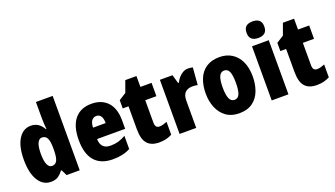

<svg xmlns="http://www.w3.org/2000/svg" viewBox="-67 -1304 3213 1843"><g transform="rotate(-20 1539.5 -383.0)"><path d="M209 10Q129 10 82 -66Q35 -142 35 -277Q35 -413 82 -488Q129 -563 208 -563Q251 -563 282 -542.5Q313 -522 335 -482H340Q337 -515 335.5 -544.5Q334 -574 334 -595V-760H505V0H371L342 -59H334Q309 -25 281.5 -7.5Q254 10 209 10ZM270 -130Q307 -130 322.5 -161.5Q338 -193 339 -263V-290Q339 -356 323.5 -388Q308 -420 270 -420Q241 -420 224.5 -384.5Q208 -349 208 -278Q208 -202 224.5 -166Q241 -130 270 -130Z M827 -562Q932 -562 991.5 -497.5Q1051 -433 1051 -310V-225H764Q766 -121 866 -121Q909 -121 944.5 -131Q980 -141 1021 -164V-30Q950 10 843 10Q721 10 658 -61.5Q595 -133 595 -274Q595 -416 655.5 -489Q716 -562 827 -562ZM832 -436Q804 -436 785.5 -414Q767 -392 765 -341H894Q894 -389 877.5 -412.5Q861 -436 832 -436Z M1370 -133Q1388 -133 1407 -138.5Q1426 -144 1447 -152V-21Q1419 -6 1387.5 2Q1356 10 1316 10Q1235 10 1195 -35Q1155 -80 1155 -182V-417H1096V-501L1170 -548L1212 -664H1326V-553H1440V-417H1326V-187Q1326 -133 1370 -133Z M1814 -563Q1838 -563 1863 -557L1849 -381Q1839 -384 1826.5 -385.5Q1814 -387 1795 -387Q1750 -387 1722.5 -362Q1695 -337 1695 -276V0H1525V-553H1654L1679 -465H1687Q1698 -489 1717 -511.5Q1736 -534 1761 -548.5Q1786 -563 1814 -563Z M2374 -278Q2374 -201 2349.5 -135Q2325 -69 2271.5 -29.5Q2218 10 2133 10Q2054 10 2000.5 -29Q1947 -68 1920 -133.5Q1893 -199 1893 -278Q1893 -361 1919 -425.5Q1945 -490 1999 -526.5Q2053 -563 2135 -563Q2206 -563 2260 -529.5Q2314 -496 2344 -432.5Q2374 -369 2374 -278ZM2066 -277Q2066 -203 2082 -165Q2098 -127 2134 -127Q2171 -127 2186 -165Q2201 -203 2201 -278Q2201 -352 2186 -389Q2171 -426 2134 -426Q2098 -426 2082 -389Q2066 -352 2066 -277Z M2551 -776Q2595 -776 2618.5 -756Q2642 -736 2642 -691Q2642 -647 2618 -627Q2594 -607 2551 -607Q2509 -607 2485 -627Q2461 -647 2461 -691Q2461 -736 2484 -756Q2507 -776 2551 -776ZM2637 -553V0H2466V-553Z M2980 -133Q2998 -133 3017 -138.5Q3036 -144 3057 -152V-21Q3029 -6 2997.5 2Q2966 10 2926 10Q2845 10 2805 -35Q2765 -80 2765 -182V-417H2706V-501L2780 -548L2822 -664H2936V-553H3050V-417H2936V-187Q2936 -133 2980 -133Z"/></g></svg>

Font: Noto Sans Gujarati UI Condensed Black
Style: Regular
Weight: 900
Width: 3
Designer: Jelle Bosma - Monotype Design Team, Universal Thirst
Foundry: Monotype Imaging Inc.
Version: Version 2.106; ttfautohint (v1.8.4.7-5d5b)